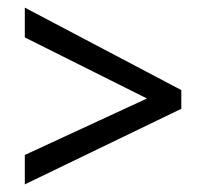

<svg xmlns="http://www.w3.org/2000/svg" viewBox="-20 -574 540 503"><path d="M45 -168V-91L455 -289V-338L45 -554V-476L365 -316Z"/></svg>

Font: Noto Sans Gurmukhi UI SemiCondensed
Style: Regular
Weight: 400
Width: 4
Designer: Jelle Bosma - Monotype Design Team
Foundry: Monotype Imaging Inc.
Version: Version 2.004